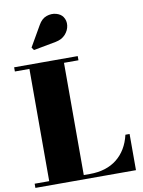

<svg xmlns="http://www.w3.org/2000/svg" viewBox="-108 -1104 874 1176"><g transform="rotate(-10 329.5 -515.5)"><path d="M14.5 0V-26H105V-724H14.5V-750H410V-724H320V-26H358.5Q410 -26 452 -39.2Q494 -52.5 526.2 -78Q558.5 -103.5 580.8 -140.5Q603 -177.5 614 -225H640V0ZM152.5 -833 140.5 -850.5 214 -978Q234.5 -1014.5 265.2 -1025Q296 -1035.5 324.5 -1027.8Q353 -1020 366.5 -1000.5Q383 -976.5 379.2 -946.2Q375.5 -916 353.2 -891.2Q331 -866.5 291.5 -859Z"/></g></svg>

Font: Bodoni Moda 9pt Black
Style: Regular
Weight: 900
Designer: Owen Earl
Foundry: indestructible type
Version: Version 2.005